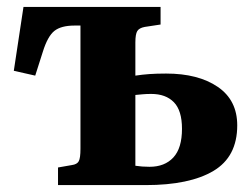

<svg xmlns="http://www.w3.org/2000/svg" viewBox="-20 -536 730 556"><path d="M148 0V-51L188 -58Q203 -60 208 -69Q213 -78 213 -105V-462H196Q157 -462 137.5 -446.5Q118 -431 104 -386L82 -317L20 -331L48 -516H445V-465L399 -458Q383 -455 377.5 -446Q372 -437 372 -413V-317Q392 -320 412.5 -321.5Q433 -323 461 -323Q554 -323 610.5 -284.5Q667 -246 667 -173Q667 -82 598 -41Q529 0 402 0ZM413 -53Q457 -53 482 -80Q507 -107 507 -163Q507 -216 483.5 -240Q460 -264 418 -264Q404 -264 393.5 -263Q383 -262 372 -261V-56Q391 -53 413 -53Z"/></svg>

Font: Literata 36pt
Style: Bold
Weight: 700
Designer: Latin by Veronika Burian and Jose Scaglione. Greek by Irene Vlachou. Cyrillic by Vera Evstafieva.
Foundry: TypeTogether
Version: Version 3.002